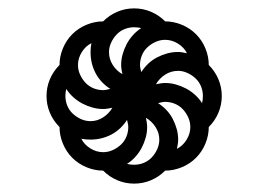

<svg xmlns="http://www.w3.org/2000/svg" viewBox="-20 -569 640 458"><path d="M226 -354Q230 -354 234.5 -355Q239 -356 243 -357Q232 -364 223 -373.5Q214 -383 208 -394.5Q202 -406 199 -418.5Q196 -431 196 -445Q196 -450 196.5 -455.5Q197 -461 198 -466Q184 -459 175 -444.5Q166 -430 166 -414Q166 -402 171 -391Q176 -380 184 -371.5Q192 -363 203 -358.5Q214 -354 226 -354ZM317 -397Q324 -408 333.5 -417Q343 -426 354.5 -432Q366 -438 378.5 -441.5Q391 -445 405 -445Q410 -445 415.5 -444Q421 -443 426 -442Q419 -456 404.5 -465Q390 -474 374 -474Q362 -474 351 -469Q340 -464 331.5 -456Q323 -448 318.5 -437Q314 -426 314 -414Q314 -410 315 -405.5Q316 -401 317 -397ZM272 -392Q271 -397 270 -402.5Q269 -408 269 -414Q269 -427 272.5 -439.5Q276 -452 282 -463.5Q288 -475 297 -485Q306 -495 317 -502Q313 -503 308.5 -503.5Q304 -504 300 -504Q288 -504 277 -499.5Q266 -495 258 -486.5Q250 -478 245 -467Q240 -456 240 -445Q240 -428 249 -414Q258 -400 272 -392ZM462 -323Q463 -327 463.5 -331.5Q464 -336 464 -340Q464 -352 459.5 -363Q455 -374 446.5 -382Q438 -390 427 -395Q416 -400 405 -400Q388 -400 374 -391Q360 -382 352 -368Q357 -369 362.5 -370Q368 -371 374 -371Q387 -371 399.5 -367.5Q412 -364 423.5 -358Q435 -352 445 -343Q455 -334 462 -323ZM196 -280Q212 -280 226 -289Q240 -298 248 -312Q243 -311 237.5 -310Q232 -309 226 -309Q213 -309 200.5 -312.5Q188 -316 176.5 -322Q165 -328 155 -337Q145 -346 138 -357Q137 -353 136.5 -348.5Q136 -344 136 -340Q136 -328 140.5 -317Q145 -306 153.5 -298Q162 -290 173 -285Q184 -280 196 -280ZM226 -206Q238 -206 249 -211Q260 -216 268.5 -224Q277 -232 281.5 -243Q286 -254 286 -266Q286 -270 285 -274.5Q284 -279 283 -283Q276 -272 266.5 -263Q257 -254 245.5 -248Q234 -242 221.5 -239Q209 -236 196 -236Q190 -236 184.5 -236.5Q179 -237 174 -238Q181 -224 195.5 -215Q210 -206 226 -206ZM402 -214Q416 -221 425 -235.5Q434 -250 434 -266Q434 -278 429 -289Q424 -300 416 -308.5Q408 -317 397 -321.5Q386 -326 374 -326Q370 -326 365.5 -325Q361 -324 357 -323Q368 -316 377 -306.5Q386 -297 392 -285.5Q398 -274 401.5 -261.5Q405 -249 405 -236Q405 -230 404 -224.5Q403 -219 402 -214ZM300 -176Q312 -176 323 -180.5Q334 -185 342 -193.5Q350 -202 355 -213Q360 -224 360 -236Q360 -252 351 -266Q342 -280 328 -288Q329 -283 330 -277.5Q331 -272 331 -266Q331 -253 327.5 -240.5Q324 -228 318 -216.5Q312 -205 303 -195Q294 -185 283 -178Q287 -177 291.5 -176.5Q296 -176 300 -176ZM300 -131Q279 -131 260 -139Q241 -147 226 -162Q206 -162 186.5 -170Q167 -178 152.5 -192.5Q138 -207 130 -226.5Q122 -246 122 -266Q107 -281 99 -300Q91 -319 91 -340Q91 -361 99 -380Q107 -399 122 -414Q122 -434 130 -453.5Q138 -473 152.5 -487.5Q167 -502 186.5 -510Q206 -518 226 -518Q241 -533 260 -541Q279 -549 300 -549Q321 -549 340 -541Q359 -533 374 -518Q394 -518 413.5 -510Q433 -502 447.5 -487.5Q462 -473 470 -453.5Q478 -434 478 -414Q493 -399 501 -380Q509 -361 509 -340Q509 -319 501 -300Q493 -281 478 -266Q478 -246 470 -226.5Q462 -207 447.5 -192.5Q433 -178 413.5 -170Q394 -162 374 -162Q359 -147 340 -139Q321 -131 300 -131Z"/></svg>

Font: Iosevka Light Extended
Style: Regular
Weight: 300
Width: 7
Monospace: yes
Designer: Belleve Invis
Foundry: Belleve Invis
Version: Version 32.5.0; ttfautohint (v1.8.4)